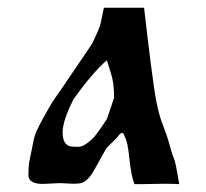

<svg xmlns="http://www.w3.org/2000/svg" viewBox="-20 -467 523 488"><path d="M164.6 0 134.8 -1.5H129.4L89.4 0.5Q52.2 0.5 52.2 -22Q52.2 -44.4 54.7 -57.4Q57.1 -70.3 60.1 -83.5Q63 -96.7 65.9 -112.8Q68.8 -128.9 89.4 -166.3Q109.9 -203.6 118.9 -216.1Q127.9 -228.5 168.5 -288.6Q209 -348.6 213.9 -355.5Q226.6 -382.3 230.5 -391.8Q234.4 -401.4 235.8 -408.2Q237.3 -415 240 -428Q242.7 -440.9 244.1 -447.3H346.2Q347.2 -438.5 355 -372.1Q362.8 -305.7 371.3 -245.6Q379.9 -185.5 392.6 -153.1Q405.3 -120.6 411.4 -97.4Q417.5 -74.2 421.9 -64.9Q426.3 -55.7 435.5 1Q433.6 0.5 400.4 0L339.8 1H321.8Q313.5 -19 308.8 -64.5Q304.2 -109.9 296.9 -119.1Q296.4 -123.5 293.9 -127.2Q291.5 -130.9 287.4 -128.2Q283.2 -125.5 281.2 -122.3Q279.3 -119.1 277.3 -117.2Q275.4 -115.2 271.5 -111.3Q267.6 -107.4 259 -99.1Q250.5 -90.8 248 -86.2Q245.6 -81.5 244.1 -79.1Q242.7 -76.7 229 -52Q215.3 -27.3 213.6 -25.1Q211.9 -22.9 209 -19Q206.1 -15.1 205.1 -14.4Q204.1 -13.7 201.4 -10.7Q198.7 -7.8 197.3 -7.1Q195.8 -6.3 190.7 -3.2Q185.5 0 164.6 0ZM251.5 -314Q213.9 -280.8 167.5 -215.8Q139.2 -161.1 139.2 -130.4Q139.2 -99.6 159.2 -94.7Q170.9 -93.8 179.7 -93.8Q188.5 -93.8 200.7 -102.5Q212.9 -111.3 220.7 -120.6Q228.5 -129.9 238.3 -144.5Q248 -159.2 251.5 -164.1Q254.4 -171.4 261.5 -193.1Q268.6 -214.8 270 -218.8Q270 -255.9 262.2 -280Q254.4 -304.2 251.5 -314Z"/></svg>

Font: Panteley
Style: Regular
Weight: 500
Designer: Kalashnikov Yuriy
Foundry: Øêîëà ïàâà èìåíè ñâÿòîãî àâíîàïîñòîëüíîãî Âëàäèìèà
Version: Version 1.80 April 12, 2018